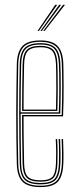

<svg xmlns="http://www.w3.org/2000/svg" viewBox="-20 -774 328 800"><path d="M149 5.5Q95.2 5.5 73.2 -17.6Q51.2 -40.8 50 -91.8Q48.8 -149.2 48.1 -201.9Q47.5 -254.5 47.6 -304.6Q47.8 -354.8 48.4 -404.9Q49 -455 50 -507.2Q51.2 -557.2 73 -581.4Q94.8 -605.5 148.8 -605.5Q196.8 -605.5 219.2 -583.2Q241.8 -561 243.8 -508.8Q244.2 -493.2 244.6 -470.8Q245 -448.2 245.1 -420Q245.2 -391.8 244.8 -358.8Q244.2 -325.8 242.8 -289.2H78.2Q78.2 -250.2 78.5 -218.2Q78.8 -186.2 79.4 -156.1Q80 -126 80.5 -93Q81.2 -53.5 95.6 -38.1Q110 -22.8 149 -22.8Q184.8 -22.8 198.1 -36.8Q211.5 -50.8 213.2 -93Q214 -110.5 213.9 -137.1Q213.8 -163.8 212.2 -194.5H218.2Q219.8 -164.2 219.9 -137.5Q220 -110.8 219.2 -93Q217.5 -48 202.2 -32.5Q187 -17 149 -17Q107 -17 91.1 -33.8Q75.2 -50.5 74.2 -92.8Q73.8 -122.5 73.1 -154.4Q72.5 -186.2 72.2 -221.2Q72 -256.2 72 -294.8H237Q238.2 -332.8 238.8 -365.4Q239.2 -398 239.1 -424.9Q239 -451.8 238.6 -472.9Q238.2 -494 237.5 -508.8Q235.5 -561.8 212.9 -580.8Q190.2 -599.8 148.8 -599.8Q97.2 -599.8 77.2 -577Q57.2 -554.2 56 -507Q55 -455.2 54.4 -404.2Q53.8 -353.2 53.8 -302.1Q53.8 -251 54.2 -198.8Q54.8 -146.5 56 -92Q57.2 -42.5 78 -21.4Q98.8 -0.2 149 -0.2Q195.5 -0.2 215.4 -20Q235.2 -39.8 237.8 -92Q238.2 -103.2 238.4 -119.5Q238.5 -135.8 238.1 -155.1Q237.8 -174.5 236.8 -194.5H242.8Q244 -167 244.4 -139.5Q244.8 -112 243.8 -91.8Q241.5 -38 220.4 -16.2Q199.2 5.5 149 5.5ZM149 -5.8Q100.8 -5.8 82 -25.6Q63.2 -45.5 62.2 -92Q61 -146.8 60.5 -199.5Q60 -252.2 60 -303.5Q60 -354.8 60.6 -405.5Q61.2 -456.2 62.2 -506.8Q63.2 -554 82.8 -574.1Q102.2 -594.2 148.8 -594.2Q191 -594.2 210.4 -575Q229.8 -555.8 231.5 -506.5Q232.2 -493.2 232.8 -463.8Q233.2 -434.2 233 -392.5Q232.8 -350.8 231 -300.5H66Q66 -237.8 66.5 -190.2Q67 -142.8 68 -92.5Q68.8 -47.8 86.5 -29.6Q104.2 -11.5 149 -11.5Q190.5 -11.5 207 -28.5Q223.5 -45.5 225.5 -92.5Q226.2 -110 226.1 -136.9Q226 -163.8 224.5 -194.5H230.5Q231.8 -168.5 232.1 -140.6Q232.5 -112.8 231.5 -92.5Q229.5 -42.5 211.4 -24.1Q193.2 -5.8 149 -5.8ZM66 -306H225Q226.8 -350.2 227 -390.6Q227.2 -431 226.8 -461.5Q226.2 -492 225.5 -506.2Q223.8 -552.8 206.1 -570.6Q188.5 -588.5 148.8 -588.5Q105.2 -588.5 87.2 -570Q69.2 -551.5 68.2 -506.5Q67.2 -463 66.6 -414.1Q66 -365.2 66 -306ZM72 -311.8Q72.2 -348.2 72.4 -379.4Q72.5 -410.5 73.1 -441Q73.8 -471.5 74.2 -506.2Q75.2 -548.8 91.6 -565.9Q108 -583 148.8 -583Q184.5 -583 201 -567Q217.5 -551 219.2 -506.2Q219.8 -493.5 220.2 -465.6Q220.8 -437.8 220.6 -398.5Q220.5 -359.2 219 -311.8ZM78.2 -317.2H213.2Q214.5 -360.2 214.6 -398.4Q214.8 -436.5 214.2 -464.8Q213.8 -493 213.2 -506.2Q211.5 -547.8 196.8 -562.5Q182 -577.2 148.8 -577.2Q110.5 -577.2 95.9 -561.4Q81.2 -545.5 80.5 -506.2Q80 -474.2 79.4 -445.5Q78.8 -416.8 78.5 -386Q78.2 -355.2 78.2 -317.2ZM136.2 -645 210.2 -754H218.2L142.2 -645ZM160 -645 242.8 -754H250.8L166 -645ZM148.2 -645 226.5 -754H234.5L154.2 -645Z"/></svg>

Font: Big Shoulders Inline Display ExtraLight
Style: Regular
Weight: 250
Version: Version 2.002